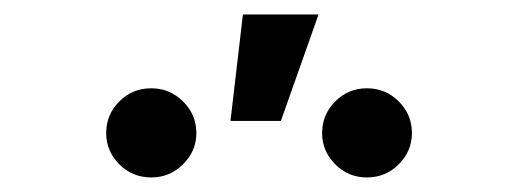

<svg xmlns="http://www.w3.org/2000/svg" viewBox="-20 -868 712 264"><path d="M484.4 -624Q459 -624 440.9 -642.1Q422.9 -660.2 422.9 -685.1Q422.9 -710.4 440.9 -728.5Q459 -746.6 484.4 -746.6Q510.3 -746.6 528.3 -728.5Q546.4 -710.4 546.4 -685.1Q546.4 -660.2 528.3 -642.1Q510.3 -624 484.4 -624ZM188 -624Q162.1 -624 144 -642.1Q126 -660.2 126 -685.1Q126 -710.4 144 -728.5Q162.1 -746.6 188 -746.6Q213.4 -746.6 231.7 -728.5Q250 -710.4 250 -685.1Q250 -660.2 231.7 -642.1Q213.4 -624 188 -624ZM296.9 -701.7 314 -848.1H418L366.2 -701.7Z"/></svg>

Font: Inter 20pt Medium
Style: Regular
Weight: 500
Version: Version 4.001;git-66647c0bb